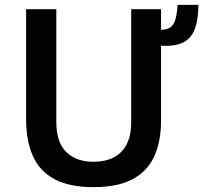

<svg xmlns="http://www.w3.org/2000/svg" viewBox="-20 -761 878 791"><path d="M365 10Q265 10 203.8 -23.2Q142.5 -56.5 115 -119.2Q87.5 -182 87.5 -271V-723H212V-258.5Q212 -174.5 253.2 -134.5Q294.5 -94.5 365 -94.5Q412.5 -94.5 447.5 -112Q482.5 -129.5 501.5 -165.8Q520.5 -202 520.5 -258.5V-723H643.5V-638Q666 -639 680 -647.2Q694 -655.5 701.5 -677.5Q709 -699.5 711.5 -741H797.5Q797 -679.5 782.5 -641.2Q768 -603 734.8 -586.2Q701.5 -569.5 643.5 -572.5V-264Q643.5 -178 615.5 -116.8Q587.5 -55.5 526.2 -22.8Q465 10 365 10Z"/></svg>

Font: Public Sans Thin SemiBold
Style: Regular
Weight: 600
Version: Version 2.001